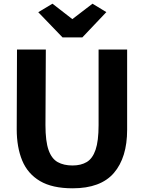

<svg xmlns="http://www.w3.org/2000/svg" viewBox="-20 -1011 778 1039"><path d="M373 8Q263 8 196.5 -31.2Q130 -70.5 100.2 -142.2Q70.5 -214 70.5 -311.5L72 -743H228L226 -334Q226 -246.5 242.8 -199.2Q259.5 -152 292.2 -133.8Q325 -115.5 372.5 -115.5Q418 -115.5 449.5 -134.2Q481 -153 497.2 -200.5Q513.5 -248 513.5 -334V-743H668V-309Q668 -158.5 596.5 -75.2Q525 8 373 8ZM318.5 -808.5 187 -945 264 -991 371.5 -907.5 480.5 -991 555.5 -945.5 425.5 -808.5Z"/></svg>

Font: Koeln Type Sans
Style: Bold
Weight: 700
Designer: Eben Sorkin
Foundry: Eben Sorkin
Version: Version 2.001